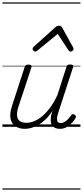

<svg xmlns="http://www.w3.org/2000/svg" viewBox="-20 -1050 686 1590"><path d="M186 17Q139 17 107 -4.5Q75 -26 67 -68.5Q59 -111 80 -175L184 -494Q189 -506 195.5 -510.5Q202 -515 215 -515Q232 -515 238 -509Q244 -503 240 -491L133 -167Q119 -125 121 -94.5Q123 -64 142.5 -48.5Q162 -33 200 -33Q228 -33 260.5 -45.5Q293 -58 327 -85.5Q361 -113 393.5 -156.5Q426 -200 455 -262L530 -495Q534 -508 540 -512Q546 -516 559 -516Q576 -516 582.5 -510.5Q589 -505 585 -493L461 -113Q453 -87 452 -68Q451 -49 459 -40Q467 -31 483 -31Q499 -31 515 -40.5Q531 -50 544.5 -64.5Q558 -79 568 -93Q572 -101 579 -104Q586 -107 597 -100Q608 -94 609 -86.5Q610 -79 605 -71Q593 -51 574.5 -31Q556 -11 531 3Q506 17 476 17Q452 17 435.5 9Q419 1 410 -13.5Q401 -28 400 -49Q399 -70 404 -97L415 -132Q387 -90 357 -61Q327 -32 296.5 -15Q266 2 238 9.5Q210 17 186 17ZM272 -623Q263 -623 256.5 -630Q250 -637 250 -645Q250 -650 252 -654Q254 -658 258 -662L439 -825Q447 -832 454.5 -834.5Q462 -837 470 -837Q477 -837 483 -834Q489 -831 494 -823L584 -660Q586 -655 587.5 -651Q589 -647 589 -644Q589 -635 580 -629Q571 -623 564 -623Q558 -623 554 -626Q550 -629 547 -634L458 -769L293 -634Q286 -629 281.5 -626Q277 -623 272 -623ZM0 510H646V520H0ZM0 -20H646V0H0ZM0 -505H646V-500H0ZM0 -1030H646V-1020H0Z"/></svg>

Font: Playwrite CO Guides
Style: Regular
Weight: 400
Designer: Veronika Burian, José Scaglione
Foundry: TypeTogether
Version: Version 1.003